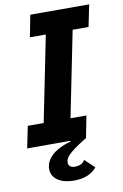

<svg xmlns="http://www.w3.org/2000/svg" viewBox="-103 -754 655 1022"><g transform="rotate(-10 225.0 -243.0)"><path d="M-4 0H229L230 4C133 30 92 79 92 129C92 183 145 212 211 212C274 212 311 192 336 162L284 113C271 134 251 140 230 140C204 140 195 127 195 111C195 91 204 66 314 0L337 -118H251L344 -580H430L454 -698H136L113 -580H199L106 -118H20Z"/></g></svg>

Font: LVC Sans
Style: Bold Italic
Weight: 700
Italic angle: -11.31°
Designer: Mike Abbink, Paul van der Laan, Pieter van Rosmalen
Foundry: Bold Monday
Version: Version 3.0